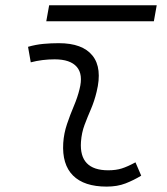

<svg xmlns="http://www.w3.org/2000/svg" viewBox="-20 -689 626 719"><path d="M487.3 -81.1 508.8 -31.2Q481 -14.2 450.2 -2.2Q419.4 9.8 379.4 9.8Q294.9 9.8 253.4 -31.7Q211.9 -73.2 216.8 -153.3Q219.2 -189.9 231 -224.6Q242.7 -259.3 256.6 -292Q270.5 -324.7 277.8 -355Q292 -410.2 267.6 -438.5Q243.2 -466.8 184.6 -466.8Q138.2 -466.8 95.2 -455.6L85 -513.7Q113.8 -522 142.6 -524.7Q171.4 -527.3 200.2 -527.3Q289.1 -527.3 326.4 -480.7Q363.8 -434.1 341.8 -345.2Q333.5 -310.5 320.6 -280.5Q307.6 -250.5 296.6 -221.2Q285.6 -191.9 283.2 -157.7Q275.9 -51.3 385.3 -51.3Q414.1 -51.3 435.8 -58.1Q457.5 -64.9 487.3 -81.1ZM153.3 -609.4 164.1 -669.4H566.9L556.2 -609.4Z"/></svg>

Font: Cascadia Code Light
Style: Italic
Weight: 300
Italic angle: -10°
Monospace: yes
Designer: Aaron Bell
Foundry: Saja Typeworks
Version: Version 2404.023; ttfautohint (v1.8.4)